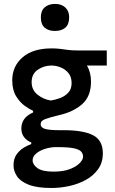

<svg xmlns="http://www.w3.org/2000/svg" viewBox="-20 -756 585 980"><path d="M242.5 203.5Q168 203.5 125.8 186.5Q83.5 169.5 66.2 142.8Q49 116 49 87.5Q49 54 65 31.8Q81 9.5 102.5 -3Q124 -15.5 139.5 -20.5V-29Q131.5 -31.5 119.5 -39.8Q107.5 -48 98.2 -63.2Q89 -78.5 89 -101.5Q89 -127 103.2 -147.5Q117.5 -168 149 -182V-190.5Q132 -197.5 106.8 -215.5Q81.5 -233.5 62 -265.2Q42.5 -297 42.5 -346Q42.5 -417.5 95 -463.2Q147.5 -509 243.5 -509Q268.5 -509 287.5 -506.5Q306.5 -504 327 -501.2Q347.5 -498.5 377.5 -498.5H525V-421.5H423.5Q444.5 -387 444.5 -339.5Q444.5 -264 399.2 -224.2Q354 -184.5 282.5 -168.5Q234 -157 210.8 -148.2Q187.5 -139.5 187.5 -122.5Q187.5 -104.5 210 -98Q232.5 -91.5 283.5 -91.5H304.5Q405 -91.5 455 -65.8Q505 -40 505 27Q505 73 481.5 106.5Q458 140 419.5 161.5Q381 183 334.8 193.2Q288.5 203.5 242.5 203.5ZM239 -243Q260 -246 284.8 -254.8Q309.5 -263.5 327.5 -282Q345.5 -300.5 345.5 -331.5Q345.5 -363 329.5 -382.8Q313.5 -402.5 289.8 -412Q266 -421.5 242 -421.5Q204 -421.5 172.8 -400Q141.5 -378.5 141.5 -337Q141.5 -296.5 171.5 -272.8Q201.5 -249 239 -243ZM253.5 120Q304 120 337.5 106.8Q371 93.5 387.5 75.8Q404 58 404 44.5Q404 28.5 394 17.5Q384 6.5 356.5 0.8Q329 -5 277 -5H259.5Q233 -4 207 4.8Q181 13.5 163.8 28.2Q146.5 43 146.5 62Q146.5 84 171 102Q195.5 120 253.5 120ZM260 -598Q227.5 -598 208 -614.8Q188.5 -631.5 188.5 -667.5Q188.5 -701 208.2 -718.5Q228 -736 261 -736Q294 -736 313.5 -717.8Q333 -699.5 333 -667.5Q333 -631.5 313.5 -614.8Q294 -598 260 -598Z"/></svg>

Font: Commissioner Medium
Style: Regular
Weight: 500
Designer: Kostas Bartsokas
Foundry: Kostas Bartsokas
Version: Version 1.000; ttfautohint (v1.8.3)